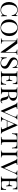

<svg xmlns="http://www.w3.org/2000/svg" viewBox="3184 -3846 676 7084"><g transform="rotate(90 3522.0 -304.0)"><path d="M505.4 -557.1Q517.6 -547.4 524.9 -547.4Q545.4 -547.4 550.3 -607.9H573.7Q569.3 -550.3 569.3 -397.9H546.4Q536.6 -450.2 526.6 -474.9Q516.6 -499.5 496.6 -525.9Q468.3 -563 429.4 -582.5Q390.6 -602.1 347.7 -602.1Q289.1 -602.1 245.1 -565.9Q201.2 -529.8 177.2 -461.9Q153.3 -394 153.3 -301.8Q153.3 -208 179.9 -141.4Q206.5 -74.7 252.2 -40.3Q297.9 -5.9 354.5 -5.9Q398.9 -5.9 439.5 -25.4Q480 -44.9 507.3 -82Q526.9 -107.9 536.4 -137Q545.9 -166 553.7 -220.2H576.7Q576.7 -62.5 580.6 0H557.6Q552.7 -60.5 532.7 -60.5Q524.9 -60.5 512.7 -50.8Q474.6 -19 438.2 -2.4Q401.9 14.2 350.6 14.2Q261.2 14.2 194.3 -22.7Q127.4 -59.6 90.6 -129.9Q53.7 -200.2 53.7 -297.9Q53.7 -393.6 91.8 -467.3Q129.9 -541 197.5 -581.5Q265.1 -622.1 351.6 -622.1Q385.3 -622.1 412.4 -613.5Q439.5 -605 460.2 -591.3Q481 -577.6 505.4 -557.1Z M1310.5 -310.1Q1310.5 -214.4 1271.2 -140.9Q1231.9 -67.4 1161.9 -26.6Q1091.8 14.2 1002.4 14.2Q910.2 14.2 841.1 -22.7Q772 -59.6 733.9 -129.9Q695.8 -200.2 695.8 -297.9Q695.8 -393.6 735.1 -467.3Q774.4 -541 844.2 -581.5Q914.1 -622.1 1003.4 -622.1Q1095.7 -622.1 1165 -585.2Q1234.4 -548.3 1272.5 -478Q1310.5 -407.7 1310.5 -310.1ZM795.4 -301.8Q795.4 -212.9 823.5 -145Q851.6 -77.1 899.7 -40.5Q947.8 -3.9 1006.3 -3.9Q1067.4 -3.9 1113.8 -42.2Q1160.2 -80.6 1185.3 -149.2Q1210.4 -217.8 1210.4 -306.2Q1210.4 -395 1182.4 -462.9Q1154.3 -530.8 1106.2 -567.4Q1058.1 -604 999.5 -604Q938.5 -604 892.1 -565.7Q845.7 -527.3 820.6 -458.7Q795.4 -390.1 795.4 -301.8Z M1923.8 -492.2V4.9H1900.9L1501 -548.8V-116.2Q1501 -77.6 1507.8 -58.1Q1514.6 -38.6 1533.4 -30Q1552.2 -21.5 1591.8 -20V0Q1556.2 -2.9 1489.7 -2.9Q1430.2 -2.9 1397 0V-20Q1431.6 -21.5 1448.5 -30Q1465.3 -38.6 1471.7 -58.1Q1478 -77.6 1478 -116.2V-502Q1478 -539.6 1471.9 -556.6Q1465.8 -573.7 1449.5 -580.1Q1433.1 -586.4 1397 -587.9V-607.9Q1429.7 -605 1489.7 -605Q1544.9 -605 1582 -607.9L1900.9 -164.1V-492.2Q1900.9 -530.8 1894.3 -550Q1887.7 -569.3 1868.7 -577.9Q1849.6 -586.4 1810.1 -587.9V-607.9Q1845.7 -605 1912.1 -605Q1972.2 -605 2004.9 -607.9V-587.9Q1970.2 -586.4 1953.4 -577.9Q1936.5 -569.3 1930.2 -549.8Q1923.8 -530.3 1923.8 -492.2Z M2409.2 -585Q2432.6 -570.8 2443.4 -570.8Q2452.6 -570.8 2457.5 -581.5Q2462.4 -592.3 2465.3 -615.2H2488.3Q2483.4 -563 2483.4 -431.2H2460.4Q2456.5 -477.1 2438.2 -515.9Q2419.9 -554.7 2384.5 -578.9Q2349.1 -603 2296.4 -603Q2261.2 -603 2233.4 -590.1Q2205.6 -577.1 2189.9 -554.7Q2174.3 -532.2 2174.3 -503.9Q2174.3 -472.7 2189.9 -450Q2205.6 -427.2 2230 -410.9Q2254.4 -394.5 2299.8 -369.6Q2321.8 -358.4 2332 -352.1Q2394 -319.3 2431.9 -293Q2469.7 -266.6 2492.4 -233.2Q2515.1 -199.7 2515.1 -155.8Q2515.1 -101.1 2487.8 -62.7Q2460.4 -24.4 2413.8 -5.1Q2367.2 14.2 2310.1 14.2Q2262.2 14.2 2231.4 4.2Q2200.7 -5.9 2173.3 -22.9Q2150.9 -37.1 2139.2 -37.1Q2129.9 -37.1 2125 -26.6Q2120.1 -16.1 2117.2 6.8H2094.2Q2098.1 -42 2098.1 -212.9H2121.1Q2127.9 -120.1 2170.9 -63Q2213.9 -5.9 2303.2 -5.9Q2335 -5.9 2363 -18.1Q2391.1 -30.3 2408.7 -55.7Q2426.3 -81.1 2426.3 -119.1Q2426.3 -152.3 2407 -177.7Q2387.7 -203.1 2356 -223.4Q2324.2 -243.7 2267.1 -272.9Q2213.9 -300.3 2178.5 -325.4Q2143.1 -350.6 2121.1 -385.3Q2099.1 -419.9 2099.1 -465.8Q2099.1 -515.6 2125 -551Q2150.9 -586.4 2193.6 -604.2Q2236.3 -622.1 2287.1 -622.1Q2317.9 -622.1 2340.1 -616.9Q2362.3 -611.8 2377 -604.2Q2391.6 -596.7 2409.2 -585Z M3107.4 0Q3042.5 -2.9 2888.2 -2.9Q2703.6 -2.9 2608.4 0V-20Q2644.5 -21.5 2660.9 -27.8Q2677.2 -34.2 2683.3 -51.3Q2689.5 -68.4 2689.5 -106V-502Q2689.5 -539.6 2683.3 -556.6Q2677.2 -573.7 2660.9 -580.1Q2644.5 -586.4 2608.4 -587.9V-607.9Q2703.6 -605 2888.2 -605Q3028.3 -605 3087.4 -607.9Q3080.6 -547.9 3080.6 -500Q3080.6 -460.9 3083.5 -438H3060.5Q3055.2 -493.7 3041.7 -525.4Q3028.3 -557.1 3003.2 -571Q2978 -585 2936.5 -585H2863.3Q2827.1 -585 2810.8 -579.3Q2794.4 -573.7 2788.3 -556.6Q2782.2 -539.6 2782.2 -502V-315.9H2865.2Q2897 -315.9 2914.3 -332.3Q2931.6 -348.6 2937.5 -368.4Q2943.4 -388.2 2948.2 -418H2971.2Q2967.8 -378.9 2967.8 -343.8L2968.3 -306.2Q2968.3 -266.1 2974.6 -193.8H2951.2Q2947.3 -224.6 2940.2 -246.1Q2933.1 -267.6 2915.3 -281.7Q2897.5 -295.9 2865.2 -295.9H2782.2V-106Q2782.2 -68.4 2788.3 -51.5Q2794.4 -34.7 2810.8 -28.8Q2827.1 -22.9 2863.3 -22.9H2936.5Q2985.8 -22.9 3015.1 -38.8Q3044.4 -54.7 3059.6 -90.6Q3074.7 -126.5 3080.6 -189.9H3103.5Q3100.6 -163.1 3100.6 -118.2Q3100.6 -65.4 3107.4 0Z M3691.4 14.2Q3608.4 14.2 3588.4 -62L3557.6 -187Q3548.3 -225.1 3532.5 -245.4Q3516.6 -265.6 3493.7 -273.2Q3470.7 -280.8 3434.6 -280.8H3377.4V-106Q3377.4 -68.4 3383.5 -51.3Q3389.6 -34.2 3406 -27.8Q3422.4 -21.5 3458.5 -20V0Q3412.1 -2.9 3331.5 -2.9Q3245.1 -2.9 3203.6 0V-20Q3239.7 -21.5 3256.1 -27.8Q3272.5 -34.2 3278.6 -51.3Q3284.7 -68.4 3284.7 -106V-502Q3284.7 -540 3278.6 -557.1Q3272.5 -574.2 3256.3 -580.3Q3240.2 -586.4 3203.6 -587.9V-607.9Q3245.1 -605 3325.7 -605Q3342.8 -605 3427.7 -606.4L3466.8 -606.9Q3541.5 -606.9 3593.5 -587.4Q3645.5 -567.9 3671.6 -533.9Q3697.8 -500 3697.8 -456.1Q3697.8 -419.4 3679.2 -385Q3660.6 -350.6 3616 -324Q3571.3 -297.4 3498.5 -288.6Q3515.6 -288.1 3532.7 -285.2Q3585.9 -276.9 3616.9 -252.9Q3647.9 -229 3660.6 -175.8L3682.6 -85Q3690.9 -49.8 3700.2 -35.4Q3709.5 -21 3724.6 -21Q3749.5 -21 3779.8 -55.2L3793.5 -42Q3774.4 -14.6 3750.2 -0.2Q3726.1 14.2 3691.4 14.2ZM3377.4 -502V-300.8H3444.8Q3504.9 -300.8 3538.6 -319.1Q3572.3 -337.4 3585 -368.9Q3597.7 -400.4 3597.7 -444.8Q3597.7 -517.1 3561.3 -552.5Q3524.9 -587.9 3441.4 -587.9Q3414.6 -587.9 3401.1 -580.8Q3387.7 -573.7 3382.6 -555.7Q3377.4 -537.6 3377.4 -502Z M4386.2 -607.9V-587.9Q4366.7 -583 4353.3 -572.3Q4339.8 -561.5 4328.4 -542.7Q4316.9 -523.9 4302.2 -490.2L4083 4.9H4066.9L3833 -523.9Q3806.2 -585.9 3764.2 -587.9V-607.9Q3804.2 -605 3871.1 -605Q3957 -605 3999 -607.9V-587.9Q3961.4 -586.4 3944.6 -578.6Q3927.7 -570.8 3927.7 -551.3Q3927.7 -534.2 3940.9 -503.9L4112.8 -115.7L4262.2 -448.2Q4286.6 -502.9 4286.6 -533.7Q4286.6 -561.5 4267.1 -574Q4247.6 -586.4 4208 -587.9V-607.9Q4237.8 -605 4318.8 -605Q4360.4 -605 4386.2 -607.9Z M4910.6 -20V0Q4869.6 -2.9 4803.7 -2.9Q4717.8 -2.9 4675.3 0V-20Q4712.9 -21.5 4730 -29.3Q4747.1 -37.1 4747.1 -56.6Q4747.1 -74.7 4733.4 -104L4683.1 -217.8H4439L4405.3 -143.1Q4388.7 -104.5 4388.7 -79.1Q4388.7 -26.4 4466.3 -20V0Q4436.5 -2.9 4375.5 -2.9Q4314.5 -2.9 4288.6 0V-20Q4314.9 -26.9 4334.5 -50.5Q4354 -74.2 4370.6 -112.8L4591.3 -612.8H4607.4L4841.3 -84Q4868.7 -22 4910.6 -20ZM4561.5 -492.2 4447.8 -237.8H4674.3Z M5452.1 -490.2Q5452.1 -438.5 5455.1 -408.2H5432.1Q5426.3 -478 5413.3 -514.9Q5400.4 -551.8 5371.3 -568.4Q5342.3 -585 5288.1 -585H5224.1V-116.2Q5224.1 -74.7 5231.9 -55.4Q5239.7 -36.1 5260.3 -28.8Q5280.8 -21.5 5325.2 -20V0Q5273.4 -2.9 5178.2 -2.9Q5078.6 -2.9 5030.3 0V-20Q5074.7 -21.5 5095.2 -28.8Q5115.7 -36.1 5123.5 -55.4Q5131.3 -74.7 5131.3 -116.2V-585H5067.4Q5013.2 -585 4984.4 -568.4Q4955.6 -551.8 4942.4 -514.6Q4929.2 -477.5 4923.3 -408.2H4900.4Q4903.3 -439.9 4903.3 -490.2Q4903.3 -542.5 4896.5 -607.9Q4979.5 -605 5178.2 -605Q5376.5 -605 5459.5 -607.9Q5452.1 -543.9 5452.1 -490.2Z M5709 -502V-106Q5709 -68.4 5715.1 -51.3Q5721.2 -34.2 5737.5 -27.8Q5753.9 -21.5 5790 -20V0Q5744.1 -2.9 5663.1 -2.9Q5577.1 -2.9 5535.2 0V-20Q5571.3 -21.5 5587.6 -27.8Q5604 -34.2 5610.1 -51.3Q5616.2 -68.4 5616.2 -106V-502Q5616.2 -539.6 5610.1 -556.6Q5604 -573.7 5587.6 -580.1Q5571.3 -586.4 5535.2 -587.9V-607.9Q5576.7 -605 5663.1 -605Q5744.1 -605 5790 -607.9V-587.9Q5753.9 -586.4 5737.5 -580.1Q5721.2 -573.7 5715.1 -556.6Q5709 -539.6 5709 -502Z M6451.7 -607.9V-587.9Q6432.1 -583 6418.7 -572.3Q6405.3 -561.5 6393.8 -542.7Q6382.3 -523.9 6367.7 -490.2L6148.4 4.9H6132.3L5898.4 -523.9Q5871.6 -585.9 5829.6 -587.9V-607.9Q5869.6 -605 5936.5 -605Q6022.5 -605 6064.5 -607.9V-587.9Q6026.9 -586.4 6010 -578.6Q5993.2 -570.8 5993.2 -551.3Q5993.2 -534.2 6006.3 -503.9L6178.2 -115.7L6327.6 -448.2Q6352.1 -502.9 6352.1 -533.7Q6352.1 -561.5 6332.5 -574Q6313 -586.4 6273.4 -587.9V-607.9Q6303.2 -605 6384.3 -605Q6425.8 -605 6451.7 -607.9Z M6989.3 0Q6924.3 -2.9 6770 -2.9Q6585.4 -2.9 6490.2 0V-20Q6526.4 -21.5 6542.7 -27.8Q6559.1 -34.2 6565.2 -51.3Q6571.3 -68.4 6571.3 -106V-502Q6571.3 -539.6 6565.2 -556.6Q6559.1 -573.7 6542.7 -580.1Q6526.4 -586.4 6490.2 -587.9V-607.9Q6585.4 -605 6770 -605Q6910.2 -605 6969.2 -607.9Q6962.4 -547.9 6962.4 -500Q6962.4 -460.9 6965.3 -438H6942.4Q6937 -493.7 6923.6 -525.4Q6910.2 -557.1 6885 -571Q6859.9 -585 6818.4 -585H6745.1Q6709 -585 6692.6 -579.3Q6676.3 -573.7 6670.2 -556.6Q6664.1 -539.6 6664.1 -502V-315.9H6747.1Q6778.8 -315.9 6796.1 -332.3Q6813.5 -348.6 6819.3 -368.4Q6825.2 -388.2 6830.1 -418H6853Q6849.6 -378.9 6849.6 -343.8L6850.1 -306.2Q6850.1 -266.1 6856.4 -193.8H6833Q6829.1 -224.6 6822 -246.1Q6814.9 -267.6 6797.1 -281.7Q6779.3 -295.9 6747.1 -295.9H6664.1V-106Q6664.1 -68.4 6670.2 -51.5Q6676.3 -34.7 6692.6 -28.8Q6709 -22.9 6745.1 -22.9H6818.4Q6867.7 -22.9 6897 -38.8Q6926.3 -54.7 6941.4 -90.6Q6956.5 -126.5 6962.4 -189.9H6985.4Q6982.4 -163.1 6982.4 -118.2Q6982.4 -65.4 6989.3 0Z"/></g></svg>

Font: TypoPRO Playfair Display SC
Style: Regular
Weight: 400
Designer: Claus Eggers Sørensen
Foundry: Claus Eggers Sørensen
Version: Version 1.004;PS 001.004;hotconv 1.0.70;makeotf.lib2.5.58329